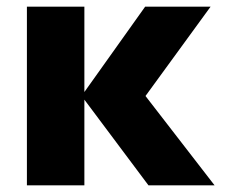

<svg xmlns="http://www.w3.org/2000/svg" viewBox="-20 -558 711 578"><path d="M427 0 234 -258V0H61V-538H234V-281L417 -538H614L418 -269L626 0Z"/></svg>

Font: Geist ExtBd
Style: Regular
Weight: 400
Designer: Basement.studio, Andrés Briganti, Mateo Zaragoza
Foundry: Basement.studio, Vercel, Andrés Briganti, Guido Ferreyra, Mateo Zaragoza
Version: Version 1.401